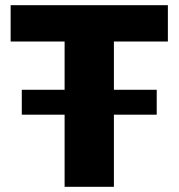

<svg xmlns="http://www.w3.org/2000/svg" viewBox="-20 -720 688 740"><path d="M229 -560H21V-700H627V-560H419V0H229ZM64 -374H584V-278H64Z"/></svg>

Font: Moderustic ExtraBold
Style: Regular
Weight: 800
Designer: Tural Alisoy
Foundry: TAFT Foundry
Version: Version 2.120